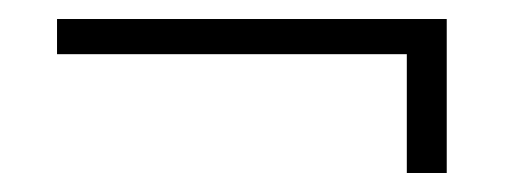

<svg xmlns="http://www.w3.org/2000/svg" viewBox="-20 -337 550 202"><path d="M450 -317V-155H408V-280H40V-317Z"/></svg>

Font: Gemunu Libre ExtraLight
Style: Regular
Weight: 200
Designer: Puspanada Ekanayake, Sola Matas, Pathum Egodawatta, Kosala Senevirathne
Foundry: mooniak
Version: Version 1.100